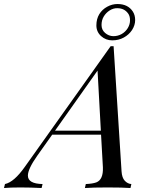

<svg xmlns="http://www.w3.org/2000/svg" viewBox="-107 -945 756 965"><path d="M383.3 -590.3 169.4 -288.1H399.9ZM319.8 0 324.2 -20Q358.4 -21.5 377 -28.3Q412.6 -42 410.2 -104L400.9 -268.1H155.3L80.1 -162.1Q33.2 -95.7 33.2 -62.5Q33.2 -21.5 106.9 -20L102.1 0Q45.9 -2.9 -4.9 -2.9Q-55.7 -2.9 -86.9 0L-82 -20Q-36.1 -29.8 18.1 -106.9L449.2 -712.9H463.9L503.9 -84Q505.9 -51.3 520.5 -36.1Q535.2 -21 553.2 -20L548.8 0Q508.8 -2.9 434.1 -2.9Q359.4 -2.9 319.8 0ZM546.4 -843.8Q546.4 -864.3 537.1 -877Q518.1 -903.8 482.4 -903.8Q462.9 -904.3 444.3 -892.6Q425.8 -880.9 414.6 -862.3Q403.3 -843.8 403.3 -819.3Q403.3 -794.9 421.4 -779.3Q439.5 -763.7 462.4 -763.2Q485.4 -763.2 504.4 -773.9Q523.4 -784.7 535.2 -803.7Q546.9 -823.2 546.4 -843.8ZM556.6 -793.9Q541 -770.5 515.1 -756.3Q489.3 -742.2 457 -742.2Q424.8 -742.2 400.9 -763.7Q377.4 -785.2 377.4 -817.4Q377.4 -849.6 392.1 -874Q406.7 -897.5 431.6 -911.1Q456.5 -924.8 483.4 -924.8Q510.3 -924.8 529.8 -915Q548.8 -905.3 560.5 -887.2Q572.3 -869.1 572.3 -843.8Q572.3 -818.4 556.6 -793.9Z"/></svg>

Font: PlayfairDisplay-Italic
Style: Italic
Weight: 400
Italic angle: -14°
Designer: Claus Eggers Sørensen
Foundry: Claus Eggers Sørensen
Version: Version 1.002;PS 001.002;hotconv 1.0.70;makeotf.lib2.5.58329